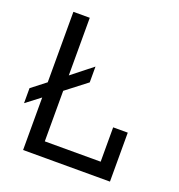

<svg xmlns="http://www.w3.org/2000/svg" viewBox="-127 -807 854 914"><g transform="rotate(20 300.0 -350.0)"><path d="M18 -287 90 -343V-700H173V-408L278 -491V-411L173 -330V-74H456V-248H530V0H90V-266L18 -211Z"/></g></svg>

Font: PT Mono
Style: Regular
Weight: 400
Monospace: yes
Designer: A.Korolkova, I.Chaeva
Foundry: ParaType Ltd
Version: Version 1.001W OFL